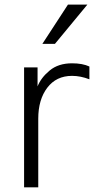

<svg xmlns="http://www.w3.org/2000/svg" viewBox="-20 -801 402 821"><path d="M83 0V-512.7H140.6V-431.6Q155.3 -468.8 192.4 -499.5Q229.5 -530.3 288.1 -530.3Q333 -530.3 362.3 -516.6V-461.9Q324.2 -476.6 288.1 -476.6Q220.7 -476.6 182.1 -425.8Q143.6 -375 143.6 -293.9V0ZM161.1 -613.3 270.5 -781.2H353.5L214.8 -613.3Z"/></svg>

Font: Gothic A1 Light
Style: Regular
Weight: 300
Version: Version 2.50